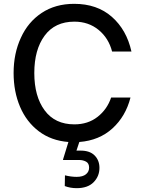

<svg xmlns="http://www.w3.org/2000/svg" viewBox="-20 -735 748 1002"><path d="M89 -538Q126 -620 197.5 -667.5Q269 -715 367 -715Q487 -715 564 -647Q641 -579 666 -466H565Q547 -536 494.5 -579Q442 -622 368 -622Q267 -622 213 -549Q159 -476 159 -354Q159 -232 213 -159Q267 -86 368 -86Q439 -86 489 -125Q539 -164 560 -226H661Q636 -128 567 -65Q498 -2 394 6L379 51H401Q449 51 474 76.5Q499 102 499 141Q499 185 468.5 216Q438 247 380 247Q347 247 318 236L319 180Q351 188 380 188Q412 188 428.5 174.5Q445 161 445 140Q445 117 429 108.5Q413 100 394 100H309V97L337 6Q247 -1 182.5 -50Q118 -99 84.5 -178Q51 -257 51 -354Q51 -456 89 -538Z"/></svg>

Font: Lopes Sans Medium
Style: Regular
Weight: 500
Designer: Gabriel Lam, Diego Maldonado
Foundry: TypeRant, Foresti Design
Version: Version 4.000